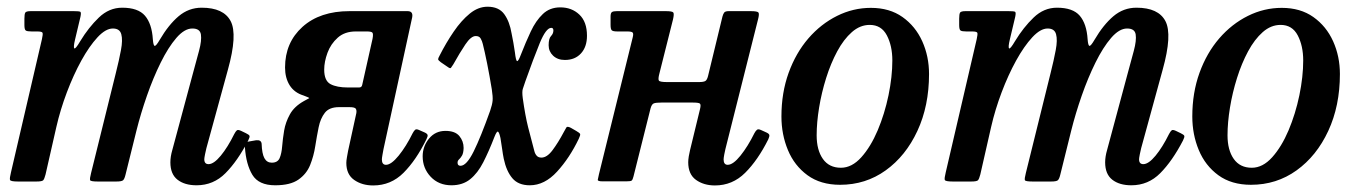

<svg xmlns="http://www.w3.org/2000/svg" viewBox="-20 -554 4147 586"><path d="M74 -520H205Q221 -520 224.8 -518.2Q228.5 -516.5 225.5 -502.5L209 -433Q203.5 -410 206.8 -406.5Q210 -403 225 -428.5Q250.5 -470.5 281.8 -500.5Q313 -530.5 353 -530.5Q401.5 -530.5 422.5 -506Q443.5 -481.5 446.5 -434Q448 -414.5 452.2 -414Q456.5 -413.5 467.5 -432.5Q494.5 -478.5 525.2 -504.5Q556 -530.5 595.5 -530.5Q662.5 -530.5 684 -489.5Q705.5 -448.5 675.5 -341L610 -102Q608 -95 605.8 -83.2Q603.5 -71.5 603.5 -68Q603.5 -53 616.5 -53Q632.5 -53 653.8 -78.8Q675 -104.5 695 -145Q699.5 -153.5 703 -156.2Q706.5 -159 716 -154.5L730.5 -147.5Q740 -143 741.5 -139.5Q743 -136 737.5 -125Q705 -62.5 668.2 -25.5Q631.5 11.5 580 11.5Q543.5 11.5 521.8 -5.5Q500 -22.5 500 -58.5Q500 -76 506 -96.5L568 -327Q579 -367.5 587.5 -399Q596 -430.5 593.2 -448.8Q590.5 -467 567 -467Q543 -467 518.2 -438.2Q493.5 -409.5 470.5 -363Q447.5 -316.5 428.5 -262Q409.5 -207.5 396.5 -155.5L363 -20.5Q360 -8 355.8 -4Q351.5 0 335 0H278.5Q256.5 0 255 -4.2Q253.5 -8.5 258 -26L333.5 -331Q343.5 -370.5 349.2 -401.2Q355 -432 350.2 -449.5Q345.5 -467 324.5 -467Q302.5 -467 277.5 -440Q252.5 -413 228.2 -369Q204 -325 184 -272Q164 -219 152 -166.5L119 -21.5Q115.5 -8 112 -4Q108.5 0 91 0H35Q12 0 10.5 -5Q9 -10 13.5 -28L108 -434.5Q111.5 -450 109.8 -454Q108 -458 93.5 -458H76.5Q63 -458 58.8 -460.8Q54.5 -463.5 54.5 -477.5V-497Q54.5 -511 57.2 -515.5Q60 -520 74 -520Z M727.5 -104.5Q727 -111 729 -115.8Q731 -120.5 739 -122L762 -126Q777 -127.5 778.5 -115.5Q779.5 -85 787 -71.2Q794.5 -57.5 809.5 -57.5Q827.5 -57.5 833.5 -71.5Q839.5 -85.5 841.2 -107.8Q843 -130 847.2 -155.5Q851.5 -181 864.8 -205Q878 -229 907.5 -245.5Q921 -253 923.5 -254.2Q926 -255.5 906.5 -262.5Q878.5 -271 864.2 -293.5Q850 -316 850 -348Q850 -424 903.2 -472Q956.5 -520 1047 -520H1224Q1241.5 -520 1238 -501L1150.5 -99Q1149.5 -93.5 1147.5 -82.5Q1145.5 -71.5 1145.5 -67.5Q1145.5 -51 1158 -51Q1174 -51 1196.8 -79Q1219.5 -107 1239.5 -147.5Q1243.5 -155 1247.2 -158Q1251 -161 1259.5 -157L1276.5 -149.5Q1284 -146 1285 -142Q1286 -138 1281.5 -129Q1250 -65 1211.5 -26.5Q1173 12 1119 12Q1085 12 1061 -4.8Q1037 -21.5 1037 -57Q1037 -63.5 1039 -74.8Q1041 -86 1042.5 -94L1067.5 -208.5Q1069 -217 1066 -222Q1063 -227 1046.5 -227H1014.5Q985 -227 971.5 -209.8Q958 -192.5 952.5 -165.5Q947 -138.5 942.2 -108Q937.5 -77.5 926.5 -50.2Q915.5 -23 890.8 -5.8Q866 11.5 820 11.5Q769.5 11.5 750.2 -20.5Q731 -52.5 727.5 -104.5ZM1117 -435.5Q1120 -451.5 1116.2 -454.8Q1112.5 -458 1099.5 -458H1066Q1032 -458 1010.8 -439Q989.5 -420 979.5 -392.8Q969.5 -365.5 969.5 -341.5Q969.5 -307.5 988.8 -297.2Q1008 -287 1042 -287H1076Q1084 -287 1085.5 -295Z M1270 -77Q1270 -107 1289.2 -130.8Q1308.5 -154.5 1339.5 -154.5Q1369 -154.5 1382 -138.8Q1395 -123 1395 -102.5Q1394.5 -86.5 1390 -79Q1385.5 -71.5 1381 -67.5Q1376.5 -63.5 1376.5 -57.5Q1376.5 -48 1385.5 -48Q1404 -48 1425.8 -92Q1447.5 -136 1476 -216Q1482.5 -235 1483.5 -247Q1484.5 -259 1481 -281.5Q1474.5 -321.5 1466.8 -360Q1459 -398.5 1453.5 -420Q1451.5 -428.5 1447.2 -436.2Q1443 -444 1432 -444Q1417.5 -444 1400.2 -418.2Q1383 -392.5 1363.5 -357.5Q1358.5 -349.5 1356.2 -346.8Q1354 -344 1346 -350L1325.5 -364Q1317.5 -370 1317.2 -373Q1317 -376 1321.5 -384Q1341.5 -423.5 1364.8 -457.5Q1388 -491.5 1413.8 -512.5Q1439.5 -533.5 1468 -533.5Q1502.5 -533.5 1519 -510.8Q1535.5 -488 1541.5 -451.5Q1543.5 -441.5 1546.8 -424Q1550 -406.5 1551.5 -394.5Q1554.5 -368.5 1558.2 -367.5Q1562 -366.5 1569.5 -386.5Q1584.5 -425 1600 -458Q1615.5 -491 1636.8 -511.2Q1658 -531.5 1690 -531.5Q1725 -531.5 1748.2 -509.5Q1771.5 -487.5 1771.5 -445Q1771.5 -411 1753.2 -391Q1735 -371 1704 -371Q1682 -371 1668.2 -384Q1654.5 -397 1654.5 -416Q1654.5 -436.5 1661.8 -444Q1669 -451.5 1669 -461Q1669 -469 1662.5 -469Q1646.5 -469 1627.2 -422Q1608 -375 1583.5 -306Q1578 -291 1575.5 -282.2Q1573 -273.5 1575.5 -254.5Q1583 -201 1591.8 -166Q1600.5 -131 1611 -92.5Q1613 -84.5 1618 -78.8Q1623 -73 1632.5 -73Q1649.5 -73 1666.5 -95.8Q1683.5 -118.5 1700.5 -150.5Q1706 -160 1708.5 -164.8Q1711 -169.5 1722 -164L1738.5 -154.5Q1749 -148.5 1750.5 -145.2Q1752 -142 1746.5 -130.5Q1718.5 -72 1680.2 -30.2Q1642 11.5 1597 11.5Q1562 11.5 1543.8 -10Q1525.5 -31.5 1517.5 -69.5Q1514.5 -84.5 1513 -96.5Q1511.5 -108.5 1507.5 -132.5Q1504 -149 1500.2 -152Q1496.5 -155 1489 -136Q1472 -92 1455 -58.8Q1438 -25.5 1415 -7Q1392 11.5 1358 11.5Q1319 11.5 1294.5 -14.5Q1270 -40.5 1270 -77Z M2293.5 -494.5 2194 -99Q2192.5 -93.5 2190.5 -82.5Q2188.5 -71.5 2188.5 -67.5Q2188.5 -51 2201 -51Q2217.5 -51 2240 -79Q2262.5 -107 2282.5 -147.5Q2286.5 -155 2290.5 -158Q2294.5 -161 2303 -157L2319.5 -149.5Q2327 -146 2328 -142Q2329 -138 2325 -129Q2293 -65 2254.2 -26.5Q2215.5 12 2162 12Q2128 12 2104.2 -5Q2080.5 -22 2080.5 -59Q2080.5 -66 2082.2 -77Q2084 -88 2086 -95.5L2116.5 -221Q2120 -235 2116 -238Q2112 -241 2094 -241H1999Q1982 -241 1975.5 -238.5Q1969 -236 1965.5 -223L1913.5 -15.5Q1911 -5.5 1908 -3Q1905 -0.5 1891.5 -0.5H1819.5Q1803.5 -0.5 1804.5 -5.5Q1805.5 -10.5 1808 -22L1911 -439.5Q1914 -451 1911 -454.5Q1908 -458 1894.5 -458H1864Q1851 -458 1847.2 -461.5Q1843.5 -465 1843.5 -478V-503.5Q1843.5 -514.5 1847.8 -517.2Q1852 -520 1862.5 -520H2012Q2032 -520 2035 -515.8Q2038 -511.5 2034 -494.5L1992.5 -329.5Q1988 -312.5 1991 -308Q1994 -303.5 2016.5 -303.5H2112.5Q2127.5 -303.5 2132.8 -306.8Q2138 -310 2141 -322L2185 -503.5Q2187 -511 2190.2 -515.5Q2193.5 -520 2204 -520H2271.5Q2291.5 -520 2294.8 -515.8Q2298 -511.5 2293.5 -494.5Z M2365 -198.5Q2365 -271 2387 -331.8Q2409 -392.5 2447.2 -436.8Q2485.5 -481 2534.8 -505.5Q2584 -530 2638 -530Q2695 -530 2734.5 -502Q2774 -474 2794.8 -428Q2815.5 -382 2815.5 -328Q2815.5 -231 2780 -154.5Q2744.5 -78 2683.2 -34Q2622 10 2544 10Q2484.5 10 2444.5 -19.2Q2404.5 -48.5 2384.8 -96Q2365 -143.5 2365 -198.5ZM2472.5 -141Q2472.5 -96 2491.5 -69Q2510.5 -42 2546.5 -42Q2580 -42 2608.8 -74Q2637.5 -106 2658.8 -156.2Q2680 -206.5 2691.8 -263.2Q2703.5 -320 2703.5 -369.5Q2703.5 -414 2686.8 -446Q2670 -478 2634.5 -478Q2605 -478 2580 -456Q2555 -434 2535.2 -397.2Q2515.5 -360.5 2501.5 -316Q2487.5 -271.5 2480 -225.8Q2472.5 -180 2472.5 -141Z M2927 -520H3058Q3074 -520 3077.8 -518.2Q3081.5 -516.5 3078.5 -502.5L3062 -433Q3056.5 -410 3059.8 -406.5Q3063 -403 3078 -428.5Q3103.5 -470.5 3134.8 -500.5Q3166 -530.5 3206 -530.5Q3254.5 -530.5 3275.5 -506Q3296.5 -481.5 3299.5 -434Q3301 -414.5 3305.2 -414Q3309.5 -413.5 3320.5 -432.5Q3347.5 -478.5 3378.2 -504.5Q3409 -530.5 3448.5 -530.5Q3515.5 -530.5 3537 -489.5Q3558.5 -448.5 3528.5 -341L3463 -102Q3461 -95 3458.8 -83.2Q3456.5 -71.5 3456.5 -68Q3456.5 -53 3469.5 -53Q3485.5 -53 3506.8 -78.8Q3528 -104.5 3548 -145Q3552.5 -153.5 3556 -156.2Q3559.5 -159 3569 -154.5L3583.5 -147.5Q3593 -143 3594.5 -139.5Q3596 -136 3590.5 -125Q3558 -62.5 3521.2 -25.5Q3484.5 11.5 3433 11.5Q3396.5 11.5 3374.8 -5.5Q3353 -22.5 3353 -58.5Q3353 -76 3359 -96.5L3421 -327Q3432 -367.5 3440.5 -399Q3449 -430.5 3446.2 -448.8Q3443.5 -467 3420 -467Q3396 -467 3371.2 -438.2Q3346.5 -409.5 3323.5 -363Q3300.5 -316.5 3281.5 -262Q3262.5 -207.5 3249.5 -155.5L3216 -20.5Q3213 -8 3208.8 -4Q3204.5 0 3188 0H3131.5Q3109.5 0 3108 -4.2Q3106.5 -8.5 3111 -26L3186.5 -331Q3196.5 -370.5 3202.2 -401.2Q3208 -432 3203.2 -449.5Q3198.5 -467 3177.5 -467Q3155.5 -467 3130.5 -440Q3105.5 -413 3081.2 -369Q3057 -325 3037 -272Q3017 -219 3005 -166.5L2972 -21.5Q2968.5 -8 2965 -4Q2961.5 0 2944 0H2888Q2865 0 2863.5 -5Q2862 -10 2866.5 -28L2961 -434.5Q2964.5 -450 2962.8 -454Q2961 -458 2946.5 -458H2929.5Q2916 -458 2911.8 -460.8Q2907.5 -463.5 2907.5 -477.5V-497Q2907.5 -511 2910.2 -515.5Q2913 -520 2927 -520Z M3619 -198.5Q3619 -271 3641 -331.8Q3663 -392.5 3701.2 -436.8Q3739.5 -481 3788.8 -505.5Q3838 -530 3892 -530Q3949 -530 3988.5 -502Q4028 -474 4048.8 -428Q4069.5 -382 4069.5 -328Q4069.5 -231 4034 -154.5Q3998.5 -78 3937.2 -34Q3876 10 3798 10Q3738.5 10 3698.5 -19.2Q3658.5 -48.5 3638.8 -96Q3619 -143.5 3619 -198.5ZM3726.5 -141Q3726.5 -96 3745.5 -69Q3764.5 -42 3800.5 -42Q3834 -42 3862.8 -74Q3891.5 -106 3912.8 -156.2Q3934 -206.5 3945.8 -263.2Q3957.5 -320 3957.5 -369.5Q3957.5 -414 3940.8 -446Q3924 -478 3888.5 -478Q3859 -478 3834 -456Q3809 -434 3789.2 -397.2Q3769.5 -360.5 3755.5 -316Q3741.5 -271.5 3734 -225.8Q3726.5 -180 3726.5 -141Z"/></svg>

Font: Besley* Narrow Medium
Style: Italic
Weight: 500
Width: 4
Italic angle: -13°
Designer: Owen Earl
Foundry: indestructible type*
Version: Version 3.000; ttfautohint (v1.8.3)